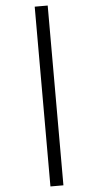

<svg xmlns="http://www.w3.org/2000/svg" viewBox="-83 -1108 782 1532"><g transform="rotate(-5 308.0 -342.0)"><path d="M256.5 378V-1062H360.5V378Z"/></g></svg>

Font: Overpass Mono Light SemiBold
Style: Regular
Weight: 600
Monospace: yes
Version: Version 4.000